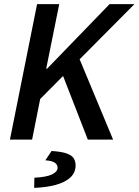

<svg xmlns="http://www.w3.org/2000/svg" viewBox="-20 -674 669 927"><path d="M629 -654 174 -196 135 0H28L159 -654H266L203 -342H207L509 -654ZM276 -329 354 -413 526 0H404ZM145 233 146 184Q205 181 231.5 168Q258 155 258 136Q258 121 244.5 111.5Q231 102 199 100L229 55Q277 58 302 67Q327 76 336 90.5Q345 105 345 124Q345 160 319 183.5Q293 207 248 219Q203 231 145 233Z"/></svg>

Font: Source Code Pro ExtraLight SemiBold
Style: Italic
Weight: 600
Italic angle: -11°
Monospace: yes
Version: Version 1.016;hotconv 1.0.116;makeotfexe 2.5.65601